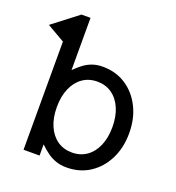

<svg xmlns="http://www.w3.org/2000/svg" viewBox="-157 -830 868 945"><g transform="rotate(20 277.5 -357.0)"><path d="M150.4 -253.9Q150.4 -310.1 168.5 -351.8Q186.5 -393.6 219.2 -416.5Q252 -439.5 295.9 -439.5Q339.8 -439.5 372.6 -416.5Q405.3 -393.6 423.3 -351.8Q441.4 -310.1 441.4 -253.9Q441.4 -197.8 423.3 -156Q405.3 -114.3 372.6 -91.3Q339.8 -68.4 295.9 -68.4Q252 -68.4 219.2 -91.3Q186.5 -114.3 168.5 -156Q150.4 -197.8 150.4 -253.9ZM156.2 -722.7H108.9L-24.4 -620.1L68.4 -566.4V-82Q68.4 -57.1 68.4 -38.6Q68.4 -20 68.4 -10Q68.4 0 68.4 0H152.3V-58.6Q173.3 -38.1 194.6 -22.7Q215.8 -7.3 240.7 1.2Q265.6 9.8 295.9 9.8Q364.7 9.8 417.2 -24.4Q469.7 -58.6 499.5 -118.2Q529.3 -177.7 529.3 -253.9Q529.3 -330.1 499.5 -389.6Q469.7 -449.2 417.2 -483.4Q364.7 -517.6 295.9 -517.6Q265.6 -517.6 241.7 -509Q217.8 -500.5 197.5 -485.4Q177.2 -470.2 156.2 -449.2Z"/></g></svg>

Font: Giphurs
Style: Regular
Weight: 400
Version: Version 2.010